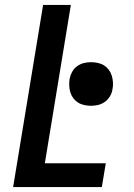

<svg xmlns="http://www.w3.org/2000/svg" viewBox="-20 -755 540 775"><path d="M33 0 154 -735H266L161 -96H407L391 0ZM348 -328Q334 -328 320 -331Q306 -334 295 -341Q284 -348 276 -358.5Q268 -369 264 -382Q260 -395 259.5 -409Q259 -423 261 -437Q264 -452 271.5 -465.5Q279 -479 291.5 -488Q304 -497 318.5 -500.5Q333 -504 347 -504Q361 -504 375 -501Q389 -498 400 -491Q411 -484 419 -473.5Q427 -463 431 -450Q435 -437 436 -423Q437 -409 434 -395Q432 -380 424 -366.5Q416 -353 403.5 -344Q391 -335 376.5 -331.5Q362 -328 348 -328Z"/></svg>

Font: Iosevka Term Curly Oblique
Style: Bold
Weight: 700
Italic angle: -9°
Designer: Belleve Invis
Foundry: Belleve Invis
Version: Version 32.3.0